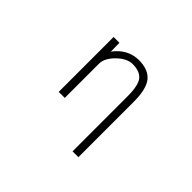

<svg xmlns="http://www.w3.org/2000/svg" viewBox="-148 -805 1295 1295"><g transform="rotate(45 500.0 -157.0)"><path d="M358.4 -439.5Q427.7 -532.2 532.2 -533.2Q624 -533.2 665.5 -481.9Q707 -430.7 707 -309.6V218.8H651.4V-305.7Q651.4 -410.2 621.1 -447.3Q590.8 -484.4 522.5 -484.4Q468.8 -484.4 414.1 -431.2Q359.4 -377.9 359.4 -325.2V1H301.8V-522.5H357.4Z"/></g></svg>

Font: Gen Shin Gothic Monospace Light
Style: Regular
Weight: 300
Designer: [Source Han Sans]
Ryoko NISHIZUKA  (kana & ideographs); Paul D. Hunt (Latin, Greek & Cyrillic); Wenlong ZHANG  (bopomofo
Version: Version 1.002.20150607